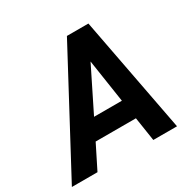

<svg xmlns="http://www.w3.org/2000/svg" viewBox="-209 -868 1023 1024"><g transform="rotate(-30 303.0 -355.5)"><path d="M450.7 0H596.7L461.4 -710.9H329.1L-50.8 0H106.9L180.2 -146.5H428.2ZM370.1 -529.8 410.2 -265.1H238.8Z"/></g></svg>

Font: Roboto
Style: Bold Italic
Weight: 700
Italic angle: -12°
Designer: Google
Version: Version 2.137; 2017